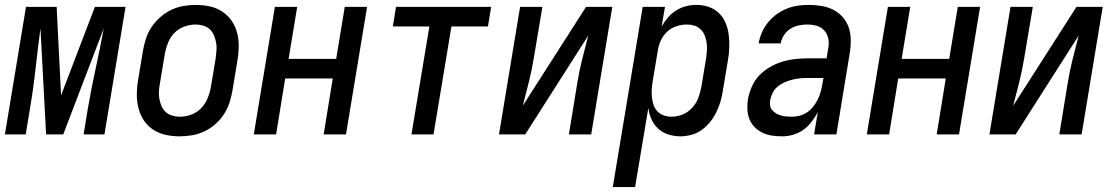

<svg xmlns="http://www.w3.org/2000/svg" viewBox="-29 -548 4549 783"><path d="M-9 0 77 -520H202L220 -159L358 -520H483L397 0H312L329 -104Q343 -186 361 -268Q379 -350 394 -432L229 0H159L136 -432Q125 -350 116 -268Q107 -186 93 -104L76 0Z M704 8Q675 8 647 2Q619 -4 596 -19Q573 -34 558 -56.5Q543 -79 536 -106Q529 -133 529 -162Q529 -191 534 -221L554 -341Q558 -365 566 -390Q574 -415 589 -437.5Q604 -460 624.5 -478Q645 -496 669 -507.5Q693 -519 718.5 -523.5Q744 -528 769 -528Q798 -528 826 -522Q854 -516 877 -501Q900 -486 915.5 -463.5Q931 -441 938 -414Q945 -387 944.5 -358Q944 -329 939 -299L919 -179Q915 -155 907 -130Q899 -105 884.5 -82.5Q870 -60 849.5 -42Q829 -24 805 -12.5Q781 -1 755 3.5Q729 8 704 8ZM705 -72Q728 -72 751 -80.5Q774 -89 791 -106.5Q808 -124 817.5 -147Q827 -170 831 -193L851 -313Q853 -329 854 -345Q855 -361 852 -376Q849 -391 843 -405Q837 -419 826 -429Q815 -439 800 -443.5Q785 -448 769 -448Q746 -448 722.5 -439.5Q699 -431 682 -413.5Q665 -396 656 -373Q647 -350 643 -327L623 -207Q620 -191 619 -175Q618 -159 621 -144Q624 -129 630 -115Q636 -101 647 -91Q658 -81 673.5 -76.5Q689 -72 705 -72Z M1006 0 1092 -520H1183L1148 -308H1342L1377 -520H1468L1382 0H1291L1328 -228H1134L1097 0Z M1649 0 1722 -440H1573L1586 -520H1974L1961 -440H1812L1739 0Z M2006 0 2092 -520H2183L2148 -312Q2140 -263 2128 -214.5Q2116 -166 2103 -117L2361 -520H2468L2382 0H2291L2325 -208Q2333 -257 2345 -305.5Q2357 -354 2370 -403L2113 0Z M2470 215 2592 -520H2683L2669 -439Q2680 -459 2694.5 -476Q2709 -493 2728 -505Q2747 -517 2768 -522.5Q2789 -528 2810 -528Q2837 -528 2861 -520Q2885 -512 2903 -494.5Q2921 -477 2930.5 -453.5Q2940 -430 2943 -404.5Q2946 -379 2945 -352.5Q2944 -326 2939 -299L2919 -179Q2916 -157 2909.5 -135Q2903 -113 2893 -92Q2883 -71 2868 -52Q2853 -33 2834 -19Q2815 -5 2791.5 1.5Q2768 8 2746 8Q2721 8 2697 0.5Q2673 -7 2655.5 -23Q2638 -39 2628 -61Q2618 -83 2615 -108L2561 215ZM2709 -72Q2732 -72 2754.5 -81Q2777 -90 2793.5 -108Q2810 -126 2818.5 -148Q2827 -170 2831 -193L2851 -313Q2853 -328 2854 -344Q2855 -360 2852.5 -375.5Q2850 -391 2844.5 -404.5Q2839 -418 2828 -428.5Q2817 -439 2802.5 -443.5Q2788 -448 2773 -448Q2751 -448 2729.5 -441Q2708 -434 2691 -418Q2674 -402 2665 -381Q2656 -360 2653 -338L2633 -218Q2630 -202 2629 -185Q2628 -168 2629.5 -152Q2631 -136 2636 -121Q2641 -106 2651.5 -94.5Q2662 -83 2677.5 -77.5Q2693 -72 2709 -72Z M3162 8Q3140 8 3119.5 5Q3099 2 3081 -6.5Q3063 -15 3049 -29Q3035 -43 3027.5 -61.5Q3020 -80 3019 -101Q3018 -122 3021 -143Q3026 -169 3037 -194.5Q3048 -220 3067 -240Q3086 -260 3110 -274Q3134 -288 3160 -296Q3186 -304 3212 -307Q3238 -310 3264 -310H3342L3348 -348Q3349 -354 3350 -360Q3351 -366 3351 -372Q3351 -389 3344.5 -404.5Q3338 -420 3326 -430Q3314 -440 3297.5 -444Q3281 -448 3264 -448Q3247 -448 3229 -444.5Q3211 -441 3195 -431Q3179 -421 3168.5 -405Q3158 -389 3155 -372V-371H3065V-372Q3069 -395 3078.5 -416.5Q3088 -438 3103.5 -457Q3119 -476 3138.5 -490Q3158 -504 3180.5 -513Q3203 -522 3225.5 -525Q3248 -528 3270 -528Q3297 -528 3322.5 -523.5Q3348 -519 3369.5 -508Q3391 -497 3407.5 -478.5Q3424 -460 3432 -436.5Q3440 -413 3440.5 -387Q3441 -361 3437 -335L3382 0H3291L3306 -90Q3295 -70 3280.5 -51Q3266 -32 3247 -18.5Q3228 -5 3205.5 1.5Q3183 8 3162 8ZM3200 -72Q3216 -72 3231.5 -76Q3247 -80 3261 -89Q3275 -98 3286 -111.5Q3297 -125 3304.5 -139.5Q3312 -154 3316.5 -169.5Q3321 -185 3324 -201L3329 -230H3264Q3249 -230 3233 -228.5Q3217 -227 3201.5 -223Q3186 -219 3171 -212.5Q3156 -206 3143 -195.5Q3130 -185 3122.5 -170.5Q3115 -156 3112 -140Q3110 -129 3111.5 -118Q3113 -107 3120 -99Q3127 -91 3136 -85.5Q3145 -80 3155.5 -77Q3166 -74 3177.5 -73Q3189 -72 3200 -72Z M3506 0 3592 -520H3683L3648 -308H3842L3877 -520H3968L3882 0H3791L3828 -228H3634L3597 0Z M4006 0 4092 -520H4183L4148 -312Q4140 -263 4128 -214.5Q4116 -166 4103 -117L4361 -520H4468L4382 0H4291L4325 -208Q4333 -257 4345 -305.5Q4357 -354 4370 -403L4113 0Z"/></svg>

Font: Iosevka Term Curly Md Obl
Style: Regular
Weight: 500
Italic angle: -9°
Designer: Belleve Invis
Foundry: Belleve Invis
Version: Version 32.3.0